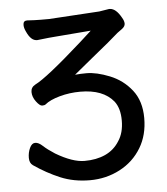

<svg xmlns="http://www.w3.org/2000/svg" viewBox="-49 -525 637 731"><g transform="rotate(-5 270.0 -159.5)"><path d="M244 -243Q264 -245 288 -245Q326 -245 376 -225Q426 -205 459 -163Q492 -121 492 -56Q492 9 463 57Q433 107 380.5 134.5Q328 162 266 162Q204 162 153 140.5Q102 119 54 86Q41 77 41 57Q41 37 49 19.5Q57 2 70 2Q83 2 98.5 16.5Q114 31 142 49Q206 87 251.5 87Q297 87 331 71.5Q365 56 385 24Q406 -7 406 -54Q406 -101 385 -128Q345 -177 258 -177Q217 -177 179 -166.5Q141 -156 122 -140Q118 -137 109 -137Q100 -137 86.5 -155Q73 -173 73 -192Q73 -210 90 -219Q135 -241 274 -365Q299 -387 318 -405L182 -394Q164 -393 113 -387H111Q88 -387 72 -423Q65 -437 65 -449Q65 -465 80 -465Q110 -463 132 -463H164Q165 -463 357 -475L394 -481H398Q421 -480 441 -444Q449 -431 449 -420.5Q449 -410 437 -401L419 -388Q389 -361 317 -303Z"/></g></svg>

Font: Moon Stars Kai
Style: Bold
Weight: 700
Designer: GuiWonder
Version: Version 1.101